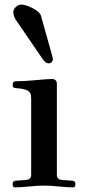

<svg xmlns="http://www.w3.org/2000/svg" viewBox="-20 -813 375 839"><path d="M38.1 -760.3Q38.1 -771.5 48.8 -782.2Q59.6 -793 73.2 -793Q91.8 -793 123 -777.1Q154.3 -761.2 159.2 -743.7L209 -565.9Q210.9 -559.1 210.9 -554.7Q210.9 -546.4 205.6 -541.3Q200.2 -536.1 191.9 -536.1Q179.7 -536.1 167 -554.2L50.3 -724.6Q38.1 -742.7 38.1 -760.3ZM35.2 -7.8Q35.2 -22.9 48.8 -23.4L90.8 -26.4Q102.5 -27.3 109.4 -32Q116.2 -36.6 116.2 -49.8V-382.8Q116.2 -397.9 112.3 -405.5Q108.4 -413.1 99.1 -418Q84.5 -425.3 51.8 -427.7Q44.9 -428.2 42.2 -429Q39.6 -429.7 37.4 -432.6Q35.2 -435.5 35.2 -441.9Q35.2 -450.7 38.6 -454.3Q42 -458 51.3 -458Q86.4 -458 131.3 -462.4Q189.5 -467.8 206.5 -467.8Q216.8 -467.8 221.9 -463.1Q227.1 -458.5 227.8 -453.6Q228.5 -448.7 228.5 -439.9V-49.8Q228.5 -36.6 235.4 -32Q242.2 -27.3 253.9 -26.4L295.9 -23.4Q309.6 -22.9 309.6 -7.8Q309.6 5.9 299.3 5.9Q279.3 5.9 239.3 2Q202.6 -2 172.4 -2Q142.1 -2 105.5 2Q65.4 5.9 45.4 5.9Q35.2 5.9 35.2 -7.8Z"/></svg>

Font: Monomachus
Style: Medium
Weight: 500
Designer: Alexey Kryukov
Version: Version 1.0